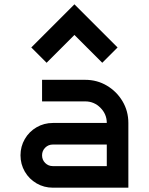

<svg xmlns="http://www.w3.org/2000/svg" viewBox="-20 -870 690 890"><path d="M575 -300V0H225Q184 0 149.5 -20Q115 -40 95 -74.5Q75 -109 75 -150Q75 -191 95 -225.5Q115 -260 149.5 -280Q184 -300 225 -300H475Q475 -341 445.5 -370.5Q416 -400 375 -400H175V-500H375Q430 -500 475.5 -473Q521 -446 548 -400.5Q575 -355 575 -300ZM225 -100H475V-200H225Q204 -200 189.5 -185.5Q175 -171 175 -150Q175 -129 189.5 -114.5Q204 -100 225 -100ZM525 -650 454 -579 325 -708 196 -579 125 -650 325 -850Z"/></svg>

Font: Monoikos Medium
Style: Regular
Weight: 500
Designer: Brian Krent
Version: Version 0.088